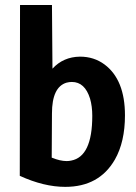

<svg xmlns="http://www.w3.org/2000/svg" viewBox="-20 -728 539 763"><path d="M476.6 -269.5Q476.6 -411.1 395.5 -471.7Q353.5 -502.9 297.9 -502.9Q231.4 -502 188.5 -455.1L186.5 -708H59.6L58.6 -29.3Q154.3 14.6 239.3 14.6Q374 14.6 436.5 -93.8Q476.6 -164.1 476.6 -269.5ZM185.5 -101.6 186.5 -277.3Q186.5 -381.8 244.1 -399.4Q254.9 -402.3 265.6 -402.3Q317.4 -402.3 337.9 -335.9Q346.7 -305.7 346.7 -267.6Q346.7 -105.5 262.7 -89.8Q253.9 -87.9 245.1 -87.9Q218.8 -87.9 185.5 -101.6Z"/></svg>

Font: Yaldevi Colombo
Style: Bold
Weight: 700
Designer: Sol Matas, Denzil Rajitha, Kosala Senevirathne and Pathum Egodawatta
Foundry: Mooniak
Version: Version 1.020 ; ttfautohint (v1.6)